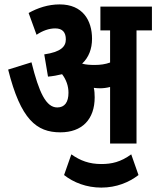

<svg xmlns="http://www.w3.org/2000/svg" viewBox="-20 -652 710 872"><path d="M410 -210C410 -226 409 -241 406 -253C415 -252 424 -251 434 -251C449 -251 465 -253 480 -257V0H600V-514H670V-622H436V-514H480V-368C458 -360 435 -357 411 -357C390 -357 370 -358 353 -363C383 -391 398 -430 398 -476C398 -559 356 -632 251 -632C199 -632 151 -616 110 -593L146 -494C174 -513 203 -523 231 -523C264 -523 279 -505 279 -473C279 -440 256 -416 181 -405L198 -304C221 -306 242 -310 262 -315C281 -290 291 -261 291 -231C291 -188 274 -164 240 -164C189 -164 157 -232 123 -369L17 -336C74 -109 146 -51 254 -51C353 -51 410 -110 410 -210ZM440 200C509 200 566 176 609 143L576 49C528 84 487 93 440 93C386 93 345 78 304 49L271 143C314 177 373 200 440 200Z"/></svg>

Font: Noto Sans Devanagari ExtraCondensed
Style: Bold
Weight: 700
Width: 2
Designer: Jelle Bosma - Monotype Design Team
Foundry: Monotype Imaging Inc.
Version: Version 2.004